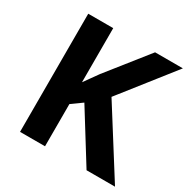

<svg xmlns="http://www.w3.org/2000/svg" viewBox="-161 -859 987 1005"><g transform="rotate(30 332.0 -357.0)"><path d="M664 0H492L305 -301L241 -255V0H90V-714H241V-387Q256 -408 271 -429Q286 -450 301 -471L494 -714H662L413 -398Z"/></g></svg>

Font: Noto Sans Tangsa
Style: Bold
Weight: 700
Version: Version 1.504